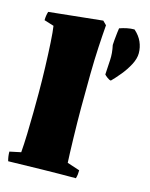

<svg xmlns="http://www.w3.org/2000/svg" viewBox="-110 -783 670 858"><g transform="rotate(15 225.5 -353.5)"><path d="M12 5Q6 -16 6 -38L58 -49Q61 -85 62.5 -134.5Q64 -184 64.5 -235Q65 -286 65 -324Q65 -382 63 -444Q61 -506 58 -556.5Q55 -607 51 -632L6 -646Q6 -667 12 -686L260 -712L277 -695Q273 -645 270 -590Q267 -535 266 -467Q265 -399 265 -311Q265 -281 265.5 -243.5Q266 -206 267 -169Q268 -132 269 -102Q270 -72 271 -57L329 -38Q329 -28 328 -19Q327 -10 324 0Q246 0 168 1.5Q90 3 12 5ZM329 -618Q329 -624 330.5 -641Q332 -658 334 -675Q336 -692 337 -697Q354 -703 371 -706.5Q388 -710 405 -710Q429 -689 440 -664Q451 -639 451 -612Q451 -587 436 -558.5Q421 -530 400 -504.5Q379 -479 362 -462Q355 -462 344.5 -470Q334 -478 331 -482Q333 -519 335 -550Q337 -581 329 -618Z"/></g></svg>

Font: Labrada Black
Style: Regular
Weight: 900
Designer: Mercedes Jáuregui
Foundry: Omnibus-Type Team
Version: Version 1.000; ttfautohint (v1.8.4.7-5d5b)